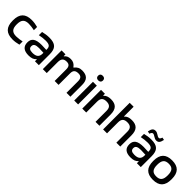

<svg xmlns="http://www.w3.org/2000/svg" viewBox="350 -2163 3624 3624"><g transform="rotate(45 2162.0 -351.5)"><path d="M44 -256V-244C44 -72 125 9 292 9C343 9 398 1 455 -14V-100C410 -89 343 -81 301 -81C194 -81 148 -129 148 -247V-253C148 -371 194 -419 301 -419C343 -419 410 -411 455 -400V-486C398 -501 343 -509 292 -509C125 -509 44 -428 44 -256Z M762 -509C703 -509 650 -501 588 -486V-400C644 -412 701 -419 750 -419C850 -419 884 -395 884 -315V-303C823 -307 781 -308 757 -308C598 -308 530 -259 530 -151C530 -43 595 9 720 9C794 9 844 -9 878 -50H884V0H988V-288C988 -446 926 -509 762 -509ZM634 -152C634 -207 672 -231 763 -231C790 -231 837 -229 884 -226V-202C884 -119 840 -78 739 -78C666 -78 634 -101 634 -152Z M1314 -419C1381 -419 1410 -385 1410 -308V0H1514V-308C1514 -385 1548 -419 1627 -419C1696 -419 1726 -385 1726 -308V0H1830V-313C1830 -449 1768 -509 1637 -509C1570 -509 1526 -485 1485 -432H1478C1440 -485 1397 -509 1334 -509C1272 -509 1233 -490 1206 -453H1199V-500H1094V0H1199V-291C1199 -380 1234 -419 1314 -419Z M1932 -500V0H2036V-500ZM1919 -649C1919 -613 1942 -589 1984 -589C2026 -589 2049 -613 2049 -649V-651C2049 -689 2026 -712 1984 -712C1941 -712 1919 -689 1919 -651Z M2147 -500V0H2252V-291C2252 -380 2289 -419 2376 -419C2464 -419 2501 -380 2501 -291V0H2605V-295C2605 -443 2543 -509 2408 -509C2336 -509 2290 -490 2259 -453H2252V-500Z M2703 -710V0H2808V-291C2808 -380 2845 -419 2932 -419C3020 -419 3057 -380 3057 -291V0H3161V-295C3161 -443 3099 -509 2964 -509C2892 -509 2846 -490 2815 -453H2808V-710Z M3483 -509C3424 -509 3371 -501 3309 -486V-400C3365 -412 3422 -419 3471 -419C3571 -419 3605 -395 3605 -315V-303C3544 -307 3502 -308 3478 -308C3319 -308 3251 -259 3251 -151C3251 -43 3316 9 3441 9C3515 9 3565 -9 3599 -50H3605V0H3709V-288C3709 -446 3647 -509 3483 -509ZM3327 -571 3377 -560C3394 -601 3405 -613 3426 -613C3464 -613 3505 -560 3557 -560C3615 -560 3638 -589 3656 -672L3605 -683C3590 -641 3577 -629 3558 -629C3518 -629 3479 -683 3426 -683C3370 -683 3345 -657 3327 -571ZM3355 -152C3355 -207 3393 -231 3484 -231C3511 -231 3558 -229 3605 -226V-202C3605 -119 3561 -78 3460 -78C3387 -78 3355 -101 3355 -152Z M3793 -256V-244C3793 -73 3874 9 4038 9C4204 9 4283 -73 4283 -244V-256C4283 -427 4204 -509 4038 -509C3874 -509 3793 -427 3793 -256ZM3897 -247V-253C3897 -370 3939 -419 4038 -419C4138 -419 4179 -370 4179 -253V-247C4179 -130 4138 -81 4038 -81C3939 -81 3897 -130 3897 -247Z"/></g></svg>

Font: LT Wave Alt Medium
Style: Regular
Weight: 500
Designer: Daniel Lyons
Version: Version 2.5 (Glyphs App)